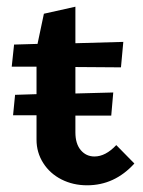

<svg xmlns="http://www.w3.org/2000/svg" viewBox="-20 -546 426 573"><path d="M381 -58Q322 7 240 7Q198 7 163.5 -10.5Q129 -28 109 -59.5Q89 -91 89 -129V-202H19L25 -263L89 -265V-347H15L22 -413L92 -415L111 -505L205 -526V-417L348 -421L341 -345L205 -346V-267L318 -270L312 -201H205V-151Q205 -117 221 -98Q237 -79 262 -79Q295 -79 327 -113Z"/></svg>

Font: Ysabeau Infant
Style: Bold
Weight: 700
Designer: Christian Thalmann (Catharsis Fonts)
Version: Version 0.003